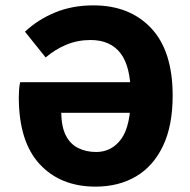

<svg xmlns="http://www.w3.org/2000/svg" viewBox="-20 -683 708 715"><path d="M336 12Q205 12 127.5 -72Q50 -156 50 -321Q50 -334 51 -348.5Q52 -363 55 -377H507V-263H208Q209 -210 225.5 -178Q242 -146 271.5 -131.5Q301 -117 338 -117Q396 -117 431.5 -165.5Q467 -214 467 -327Q467 -435 429 -484.5Q391 -534 317 -534Q269 -534 227 -516.5Q185 -499 150 -469L73 -565Q121 -610 185 -636.5Q249 -663 328 -663Q463 -663 543 -578Q623 -493 623 -327Q623 -215 587 -139.5Q551 -64 486.5 -26Q422 12 336 12Z"/></svg>

Font: Mada ExtraBold
Style: Regular
Weight: 800
Designer: Khaled Hosny
Version: Version 1.5